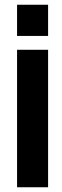

<svg xmlns="http://www.w3.org/2000/svg" viewBox="-20 -790 262 810"><path d="M52 0V-580H182.9V0ZM52 -638.4V-770H182.9V-638.4Z"/></svg>

Font: Orbitron
Style: Regular
Weight: 400
Designer: Matt McInerney
Foundry: The League of Moveable Type
Version: Version 2.001